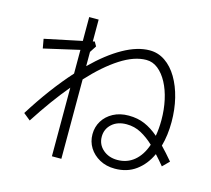

<svg xmlns="http://www.w3.org/2000/svg" viewBox="-116 -925 1232 1119"><g transform="rotate(15 500.0 -365.0)"><path d="M288 55V-359Q200 -254 109 -113L67 -147Q175 -319 288 -444V-587L74 -538L64 -594L288 -641V-785H345V-653L356 -656L371 -630L345 -590V-504Q435 -593 520.5 -641Q606 -689 680 -689Q731 -689 773.5 -660Q816 -631 846.5 -579.5Q877 -528 893.5 -461Q910 -394 910 -318Q910 -238 891 -171Q908 -154 925 -134.5Q942 -115 961 -93L922 -54Q909 -70 896 -85Q883 -100 870 -114Q840 -48 787 -9Q734 30 660 30Q608 30 568 8Q528 -14 505.5 -50Q483 -86 483 -131Q483 -175 505 -211Q527 -247 567 -268.5Q607 -290 660 -290Q714 -290 757 -271.5Q800 -253 842 -217Q850 -262 850 -314Q850 -377 837.5 -434Q825 -491 801.5 -535Q778 -579 746 -604.5Q714 -630 675 -630Q603 -630 519 -576Q435 -522 345 -424V55ZM539 -131Q539 -84 574 -53.5Q609 -23 661 -23Q720 -23 762.5 -58.5Q805 -94 827 -159Q790 -194 749.5 -216Q709 -238 661 -238Q606 -238 572.5 -207.5Q539 -177 539 -131Z"/></g></svg>

Font: Murecho Light
Style: Regular
Weight: 300
Designer: Neil Summerour
Foundry: Positype
Version: Version 1.010; ttfautohint (v1.8.3)